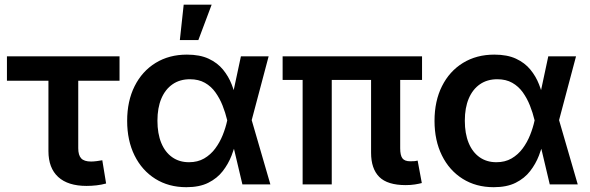

<svg xmlns="http://www.w3.org/2000/svg" viewBox="-20 -779 2493 811"><path d="M345.7 6.3Q267.1 6.3 225.8 -31.5Q184.6 -69.3 184.6 -140.6V-438H9.3V-541H484.9V-438H310.5V-152.8Q310.5 -123.5 323 -110.1Q335.4 -96.7 364.7 -96.7Q374 -96.7 388.2 -98.4Q402.3 -100.1 412.1 -102.1L428.2 -3.9Q408.7 1.5 387.5 3.9Q366.2 6.3 345.7 6.3Z M767.1 11.7Q692.4 11.7 636 -23.7Q579.6 -59.1 548.3 -122.3Q517.1 -185.5 517.1 -268.6Q517.1 -352.1 548.6 -415Q580.1 -478 637.2 -513.2Q694.3 -548.3 769.5 -548.3Q824.2 -548.3 861.3 -531Q898.4 -513.7 921.9 -485.1Q945.3 -456.5 958.5 -422.6Q971.7 -388.7 978.5 -356H1018.6L1042.5 -273.9L1122.1 0H1003.9L939.5 -272Q932.1 -302.7 920.2 -333Q908.2 -363.3 890.1 -388.7Q872.1 -414.1 845.5 -429.2Q818.8 -444.3 782.2 -444.3Q739.7 -444.3 709 -423.1Q678.2 -401.9 661.6 -362.8Q645 -323.7 645 -269Q645 -214.8 661.1 -175.5Q677.2 -136.2 707.3 -115Q737.3 -93.8 778.3 -93.8Q814.9 -93.8 842.3 -109.6Q869.6 -125.5 888.9 -151.4Q908.2 -177.2 920.7 -208.3Q933.1 -239.3 939.5 -269L997.6 -541H1114.7L1042.5 -269L1018.1 -189.5H979.5Q971.7 -156.7 958 -121.6Q944.3 -86.4 920.9 -56.2Q897.5 -25.9 860.1 -7.1Q822.8 11.7 767.1 11.7ZM739.7 -609.9 755.9 -759.3H874L817.9 -609.9Z M1693.8 2.9Q1616.7 2.9 1582 -31.7Q1547.4 -66.4 1547.4 -134.3V-511.2H1670.4V-152.3Q1670.4 -123 1679.7 -110.4Q1689 -97.7 1713.4 -97.7Q1725.1 -97.7 1731.9 -98.4Q1738.8 -99.1 1744.1 -100.6L1761.7 -5.9Q1751 -2.9 1733.2 0Q1715.3 2.9 1693.8 2.9ZM1258.3 0V-511.2H1381.3V0ZM1173.8 -441.4V-541H1762.7V-441.4Z M2065.4 11.7Q1990.7 11.7 1934.3 -23.7Q1877.9 -59.1 1846.7 -122.3Q1815.4 -185.5 1815.4 -268.6Q1815.4 -352.1 1846.9 -415Q1878.4 -478 1935.5 -513.2Q1992.7 -548.3 2067.9 -548.3Q2122.6 -548.3 2159.7 -531Q2196.8 -513.7 2220.2 -485.1Q2243.7 -456.5 2256.8 -422.6Q2270 -388.7 2276.9 -356H2316.9L2340.8 -273.9L2420.4 0H2302.2L2237.8 -272Q2230.5 -302.7 2218.5 -333Q2206.5 -363.3 2188.5 -388.7Q2170.4 -414.1 2143.8 -429.2Q2117.2 -444.3 2080.6 -444.3Q2038.1 -444.3 2007.3 -423.1Q1976.6 -401.9 1960 -362.8Q1943.4 -323.7 1943.4 -269Q1943.4 -214.8 1959.5 -175.5Q1975.6 -136.2 2005.6 -115Q2035.6 -93.8 2076.7 -93.8Q2113.3 -93.8 2140.6 -109.6Q2168 -125.5 2187.3 -151.4Q2206.5 -177.2 2219 -208.3Q2231.4 -239.3 2237.8 -269L2295.9 -541H2413.1L2340.8 -269L2316.4 -189.5H2277.8Q2270 -156.7 2256.3 -121.6Q2242.7 -86.4 2219.2 -56.2Q2195.8 -25.9 2158.4 -7.1Q2121.1 11.7 2065.4 11.7Z"/></svg>

Font: Inter 17pt SemiBold
Style: Regular
Weight: 600
Version: Version 4.001;git-66647c0bb